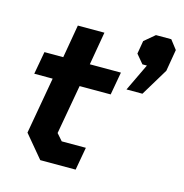

<svg xmlns="http://www.w3.org/2000/svg" viewBox="-105 -809 867 907"><g transform="rotate(15 328.0 -356.0)"><path d="M80 -110 129 -387H39L59 -498H151L179 -660H309L281 -498H433L413 -386H261L218 -145L247 -112H365L345 0H172ZM543 -562H521L485 -605L496 -669L547 -712H622L656 -668L638 -562L557 -428H479Z"/></g></svg>

Font: Chakra Petch
Style: Bold Italic
Weight: 700
Italic angle: -10°
Designer: Katatrad Aksorn Co.,Ltd.
Foundry: Cadson Demak Co.,Ltd.
Version: Version 1.000; ttfautohint (v1.6)